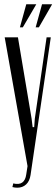

<svg xmlns="http://www.w3.org/2000/svg" viewBox="-20 -873 264 899"><path d="M162.1 -745.1H147L176.8 -853H224.1ZM86.9 -745.1H73.2L103 -853H149.9ZM64 -698.2 127.9 -317.9 132.8 -277.8H140.1L143.1 -317.9L198.2 -698.2H217.8L123 -53.2Q118.7 -24.9 102.3 -9.5Q85.9 5.9 61 5.9Q49.8 5.9 38.1 2.9L42 -14.2Q95.7 -1 103 -57.1L108.9 -95.2L2 -698.2Z"/></svg>

Font: Moniqa Narrow Heading
Style: Regular
Weight: 400
Width: 4
Designer: Rajesh Rajput
Foundry: Rajesh Rajput
Version: Version 1.000